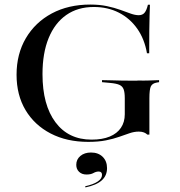

<svg xmlns="http://www.w3.org/2000/svg" viewBox="-20 -602 777 830"><path d="M361.3 11.3Q268.5 11.3 198.8 -25Q129 -61.3 90.3 -126.2Q51.6 -191.1 51.6 -279Q51.6 -368.5 91.9 -437.1Q132.3 -505.6 204 -544Q275.8 -582.3 370.2 -582.3Q410.5 -582.3 442.7 -575.4Q475 -568.5 500.4 -559.3Q525.8 -550 545.2 -543.1Q564.5 -536.3 579.8 -536.3Q596 -536.3 604.8 -546.8Q613.7 -557.3 619.4 -581.5H628.2Q627.4 -559.7 626.6 -533.5Q625.8 -507.3 625.4 -469Q625 -430.6 625 -371.8H615.3Q604.8 -433.1 573.4 -477.8Q541.9 -522.6 494 -547.2Q446 -571.8 385.5 -571.8Q316.1 -571.8 266.5 -537.1Q216.9 -502.4 190.3 -437.5Q163.7 -372.6 163.7 -281.5Q163.7 -148.4 219.8 -73.4Q275.8 1.6 375.8 1.6Q422.6 1.6 454.4 -11.7Q486.3 -25 502.8 -49.6Q519.4 -74.2 519.4 -108.1V-177.4Q519.4 -202.4 514.5 -215.7Q509.7 -229 496.4 -235.1Q483.1 -241.1 456.5 -243.5L421 -246.8V-255.6Q438.7 -255.6 460.5 -254.8Q482.3 -254 508.5 -253.6Q534.7 -253.2 564.5 -253.2H571.8L576.6 -254Q599.2 -253.2 622.2 -254Q645.2 -254.8 667.7 -255.6V-246.8L658.1 -245.2Q638.7 -241.9 632.3 -229Q625.8 -216.1 625.8 -177.4V-20.2H616.9Q611.3 -25.8 602.4 -29.4Q593.5 -33.1 579.8 -33.1Q560.5 -33.1 540.3 -26.2Q520.2 -19.4 495.2 -10.5Q470.2 -1.6 437.9 4.8Q405.6 11.3 361.3 11.3ZM349.2 208.1 348.4 203.2Q383.9 195.2 402.4 182.7Q421 170.2 421 154Q421 139.5 406.5 139.5Q395.2 139.5 383.9 146Q372.6 152.4 354 152.4Q333.9 152.4 321.8 140.7Q309.7 129 309.7 110.5Q309.7 87.1 327.4 72.2Q345.2 57.3 373.4 57.3Q404.8 57.3 423.8 75.8Q442.7 94.4 442.7 125Q442.7 157.3 419.8 177.8Q396.8 198.4 349.2 208.1Z"/></svg>

Font: Playfair 144pt SemiExpanded SemiBold
Style: Regular
Weight: 600
Width: 6
Designer: Claus Eggers Sørensen
Foundry: Claus Eggers Sørensen
Version: Version 2.203